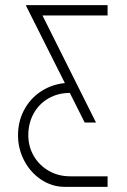

<svg xmlns="http://www.w3.org/2000/svg" viewBox="-20 -726 492 746"><path d="M50 -201Q50 -259 78 -306.5Q106 -354 154.5 -380Q203 -406 262 -404L252 -365Q205 -365 168 -343.5Q131 -322 110.5 -284.5Q90 -247 90 -201Q90 -156 111.5 -119.5Q133 -83 170 -62Q207 -41 252 -41H398V0H232Q182 0 140 -28Q98 -56 74 -102Q50 -148 50 -201ZM82 -702 81 -706H398V-666H145L353 -250H309Z"/></svg>

Font: Lineal Thin
Style: Regular
Weight: 200
Designer: Created by Frank Adebiaye with contributions from Anton Moglia & Ariel Martín Pérez
Created by Frank ADEBIAYE with FontF
Foundry: Velvetyne Type Foundry
Version: Version 2.000;Glyphs 3.2 (3227)